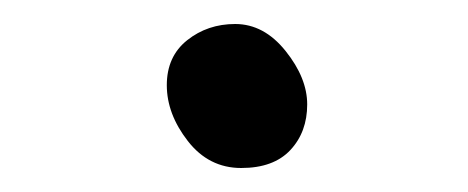

<svg xmlns="http://www.w3.org/2000/svg" viewBox="-20 -498 390 160"><path d="M176 -478Q200 -478 218 -455.5Q236 -433 236 -411Q236 -388 222 -373Q208 -358 181 -358Q154 -358 136.5 -380.5Q119 -403 119 -427Q119 -451 136 -464.5Q153 -478 176 -478Z"/></svg>

Font: LXGW WenKai Lite Medium
Style: Regular
Weight: 500
Designer: LXGW / Fontworks Inc.
Foundry: LXGW / Fontworks Inc.
Version: Version 1.511; March 25, 2025